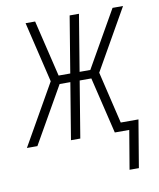

<svg xmlns="http://www.w3.org/2000/svg" viewBox="-94 -583 673 811"><g transform="rotate(-10 242.5 -177.0)"><path d="M396 166 424 0H362L304 -242H254L214 0H174L214 -242H168L30 0H-15L133 -260L71 -520H112L170 -278H220L260 -520H300L260 -278H306L444 -520H489L341 -260L394 -37H470L436 166Z"/></g></svg>

Font: Iosevka SS18 Extralight
Style: Italic
Weight: 200
Italic angle: -9°
Monospace: yes
Designer: Belleve Invis
Foundry: Belleve Invis
Version: Version 25.1.1; ttfautohint (v1.8.4)